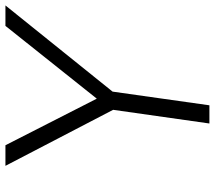

<svg xmlns="http://www.w3.org/2000/svg" viewBox="-62 -728 790 706"><g transform="rotate(-90 333.0 -375.0)"><path d="M349.1 -356 298.8 0H231.9L282.2 -354L76.2 -750H151.9L323.2 -414.1L590.8 -750H666Z"/></g></svg>

Font: Oakes Grotesk
Style: Light Italic
Weight: 300
Designer: Samuel Oakes
Foundry: Samuel Oakes
Version: Version 1.0 | wf-rip DC20170320